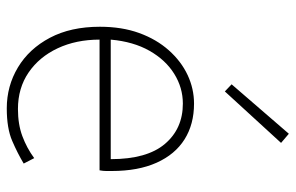

<svg xmlns="http://www.w3.org/2000/svg" viewBox="-173 -687 873 567"><g transform="rotate(90 263.5 -403.5)"><path d="M300 13Q234 13 179 -20Q124 -53 91.5 -114.5Q59 -176 59 -262Q59 -327 77.5 -378Q96 -429 128.5 -465.5Q161 -502 201.5 -521Q242 -540 286 -540Q347 -540 391.5 -512Q436 -484 460.5 -429.5Q485 -375 485 -297Q485 -289 485 -280.5Q485 -272 483 -261H97Q97 -192 122.5 -137.5Q148 -83 194 -51.5Q240 -20 302 -20Q347 -20 382 -33Q417 -46 447 -68L463 -37Q433 -19 396 -3Q359 13 300 13ZM97 -294H450Q450 -401 405 -454Q360 -507 286 -507Q239 -507 198 -481.5Q157 -456 130 -408.5Q103 -361 97 -294ZM250 -631 229 -651 375 -820 402 -797Z"/></g></svg>

Font: Noto Sans SC Thin Thin
Style: Regular
Weight: 250
Version: Version 2.004-H2;hotconv 1.0.118;makeotfexe 2.5.65603